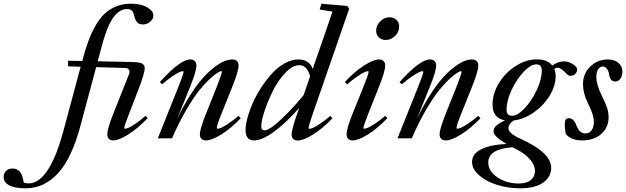

<svg xmlns="http://www.w3.org/2000/svg" viewBox="-299 -745 3373 1034"><path d="M311 11.2Q295.4 11.2 287.1 2.7Q278.8 -5.9 278.8 -21.5Q278.8 -50.8 310.1 -129.9L395 -343.8Q401.4 -357.9 396.5 -368.2Q391.6 -378.4 375.5 -378.9L218.8 -383.3L134.8 -69.8Q88.4 106 13.9 187.5Q-60.5 269 -161.1 269Q-220.2 269 -249.8 252.9Q-279.3 236.8 -279.3 209Q-279.3 188.5 -266.4 175.5Q-253.4 162.6 -231.4 162.6Q-206.5 162.6 -191.9 180.2Q-177.2 197.8 -170.9 238.3Q-158.2 242.7 -144.5 242.7Q-114.3 242.7 -86.4 220.9Q-58.6 199.2 -35.4 160.2Q-12.2 121.1 6.3 73.2Q24.9 25.4 40.5 -32.7L135.3 -385.7L67.4 -387.7L67.9 -418L143.6 -416.5L145 -420.9Q160.6 -479 176.5 -522.5Q192.4 -565.9 214.8 -605.7Q237.3 -645.5 263.9 -670.7Q290.5 -695.8 326.7 -710.4Q362.8 -725.1 406.7 -725.1Q458.5 -725.1 492.7 -706.1Q526.9 -687 526.9 -661.1Q526.9 -642.6 509.8 -627.9Q492.7 -613.3 470.2 -613.3Q448.7 -613.3 438.7 -626Q428.7 -638.7 424.3 -658.2Q419.9 -677.7 411.6 -687Q403.3 -696.3 384.3 -696.3Q367.7 -696.3 352.5 -688.5Q337.4 -680.7 325.9 -668.9Q314.5 -657.2 303.2 -638.4Q292 -619.6 284.4 -602.5Q276.9 -585.4 268.8 -561.8Q260.7 -538.1 256.1 -522Q251.5 -505.9 245.6 -483.4L227.1 -415L408.7 -411.1Q451.2 -410.6 465.8 -402.8Q480.5 -395 480.5 -377.9Q480.5 -352.5 448.7 -269L394.5 -127.9Q370.1 -66.9 370.1 -55.7Q370.1 -51.8 374 -51.8Q380.4 -51.8 392.1 -56.4Q403.8 -61 429.2 -77.9Q454.6 -94.7 484.9 -121.1L496.6 -108.9Q442.4 -52.7 391.6 -20.8Q340.8 11.2 311 11.2Z M550.8 0 664.1 -283.2Q689.5 -347.2 689.5 -357.9Q689.5 -361.8 685.5 -361.8Q679.7 -361.8 666.5 -356Q653.3 -350.1 627.9 -333Q602.5 -315.9 574.2 -291L561.5 -302.7Q671.4 -424.8 725.6 -424.8Q741.7 -424.8 750.2 -416Q758.8 -407.2 758.8 -391.6Q758.8 -361.8 728 -285.6L655.8 -106Q689.9 -177.2 726.3 -233.9Q762.7 -290.5 793.9 -325.4Q825.2 -360.4 856 -383.5Q886.7 -406.7 909.9 -415.8Q933.1 -424.8 953.1 -424.8Q968.8 -424.8 977.3 -416Q985.8 -407.2 985.8 -391.6Q985.8 -360.4 948.2 -268.1L892.1 -128.4Q868.7 -69.8 868.7 -55.7Q868.7 -51.8 872.6 -51.8Q878.9 -51.8 890.9 -56.4Q902.8 -61 928.7 -77.9Q954.6 -94.7 985.8 -121.1L997.6 -108.4Q944.3 -52.7 892.8 -20.8Q841.3 11.2 810.5 11.2Q794.9 11.2 786.1 2.7Q777.3 -5.9 777.3 -21.5Q777.3 -49.3 809.1 -129.4L868.7 -278.3Q896 -348.6 896 -357.9Q896 -361.8 892.1 -361.8Q887.7 -361.8 873.8 -354Q859.9 -346.2 832.8 -321.5Q805.7 -296.9 775.1 -259.5Q744.6 -222.2 704.6 -153.8Q664.6 -85.4 627.4 0Z M1068.8 11.2Q1023.4 11.2 1023.4 -44.9Q1023.4 -72.8 1034.2 -112.1Q1044.9 -151.4 1063.7 -193.4Q1082.5 -235.4 1109.9 -276.9Q1137.2 -318.4 1167.7 -351.3Q1198.2 -384.3 1235.1 -404.5Q1272 -424.8 1307.6 -424.8Q1366.2 -424.8 1385.3 -374L1491.7 -682.1L1422.4 -693.8L1432.1 -725.1L1571.8 -712.9L1581.5 -697.8L1383.8 -127.4Q1362.8 -66.9 1362.8 -55.2Q1362.8 -51.3 1366.7 -51.3Q1373 -51.3 1385 -55.9Q1397 -60.5 1422.9 -77.4Q1448.7 -94.2 1479.5 -120.6L1491.2 -107.9Q1438.5 -52.7 1386.7 -20.5Q1335 11.7 1304.7 11.7Q1271.5 11.7 1271.5 -22Q1271.5 -45.9 1300.3 -129.4L1312 -163.6Q1242.7 -84.5 1178 -36.6Q1113.3 11.2 1068.8 11.2ZM1107.9 -64Q1107.9 -43 1126.5 -43Q1151.9 -43 1216.1 -103.3Q1280.3 -163.6 1336.4 -233.4L1371.1 -334.5Q1354 -394 1313.5 -394Q1276.9 -394 1237.8 -353Q1198.7 -312 1171.1 -256.6Q1143.6 -201.2 1125.7 -147Q1107.9 -92.8 1107.9 -64Z M1777.8 -529.8Q1755.4 -529.8 1741 -544.2Q1726.6 -558.6 1726.6 -580.1Q1726.6 -608.4 1748.8 -630.1Q1771 -651.9 1798.3 -651.9Q1821.8 -651.9 1836.2 -637.9Q1850.6 -624 1850.6 -602.1Q1850.6 -573.7 1829.1 -551.8Q1807.6 -529.8 1777.8 -529.8ZM1600.1 11.2Q1584.5 11.2 1575.9 2.4Q1567.4 -6.3 1567.4 -22.5Q1567.4 -51.8 1598.6 -129.9L1660.6 -283.2Q1686 -346.2 1686 -357.9Q1686 -361.8 1682.1 -361.8Q1676.3 -361.8 1663.1 -356Q1649.9 -350.1 1624.5 -333Q1599.1 -315.9 1570.8 -291L1558.1 -302.7Q1607.9 -357.9 1660.4 -391.4Q1712.9 -424.8 1742.2 -424.8Q1758.3 -424.8 1766.8 -416Q1775.4 -407.2 1775.4 -391.6Q1775.4 -362.8 1745.1 -285.6L1682.6 -128.4Q1658.2 -65.4 1658.2 -55.7Q1658.2 -51.8 1662.1 -51.8Q1668.5 -51.8 1680.7 -56.4Q1692.9 -61 1718.8 -77.9Q1744.6 -94.7 1775.9 -121.1L1787.1 -108.4Q1734.4 -53.2 1682.6 -21Q1630.9 11.2 1600.1 11.2Z M1841.8 0 1955.1 -283.2Q1980.5 -347.2 1980.5 -357.9Q1980.5 -361.8 1976.6 -361.8Q1970.7 -361.8 1957.5 -356Q1944.3 -350.1 1918.9 -333Q1893.6 -315.9 1865.2 -291L1852.5 -302.7Q1962.4 -424.8 2016.6 -424.8Q2032.7 -424.8 2041.3 -416Q2049.8 -407.2 2049.8 -391.6Q2049.8 -361.8 2019 -285.6L1946.8 -106Q1981 -177.2 2017.3 -233.9Q2053.7 -290.5 2085 -325.4Q2116.2 -360.4 2147 -383.5Q2177.7 -406.7 2200.9 -415.8Q2224.1 -424.8 2244.1 -424.8Q2259.8 -424.8 2268.3 -416Q2276.9 -407.2 2276.9 -391.6Q2276.9 -360.4 2239.3 -268.1L2183.1 -128.4Q2159.7 -69.8 2159.7 -55.7Q2159.7 -51.8 2163.6 -51.8Q2169.9 -51.8 2181.9 -56.4Q2193.8 -61 2219.7 -77.9Q2245.6 -94.7 2276.9 -121.1L2288.6 -108.4Q2235.4 -52.7 2183.8 -20.8Q2132.3 11.2 2101.6 11.2Q2085.9 11.2 2077.1 2.7Q2068.4 -5.9 2068.4 -21.5Q2068.4 -49.3 2100.1 -129.4L2159.7 -278.3Q2187 -348.6 2187 -357.9Q2187 -361.8 2183.1 -361.8Q2178.7 -361.8 2164.8 -354Q2150.9 -346.2 2123.8 -321.5Q2096.7 -296.9 2066.2 -259.5Q2035.6 -222.2 1995.6 -153.8Q1955.6 -85.4 1918.5 0Z M2501 269Q2436 269 2376.7 250.2Q2317.4 231.4 2280.3 198.2Q2243.2 165 2243.2 126.5Q2243.2 83.5 2292.7 58.8Q2342.3 34.2 2428.7 30.3Q2358.9 -10.7 2358.9 -37.1Q2358.9 -54.2 2372.8 -67.4Q2386.7 -80.6 2419.9 -97.2Q2353.5 -108.4 2353.5 -181.6Q2353.5 -241.2 2388.4 -298.1Q2423.3 -355 2479 -390.1Q2534.7 -425.3 2592.3 -425.3Q2648.9 -425.3 2675.3 -392.1Q2707 -414.6 2738.3 -414.6Q2754.9 -414.6 2772.7 -406.5Q2790.5 -398.4 2801.3 -387.2Q2809.1 -379.4 2809.1 -371.6Q2809.1 -356.9 2799.1 -346.9Q2789.1 -336.9 2772 -336.9Q2762.2 -336.9 2753.9 -346.2Q2721.7 -380.4 2704.1 -380.4Q2695.3 -380.4 2686 -374Q2693.4 -355.5 2693.4 -335.4Q2693.4 -282.2 2660.4 -228.8Q2627.4 -175.3 2574.7 -138.9Q2522 -102.5 2466.8 -96.2Q2439 -76.2 2439 -54.7Q2439 -26.9 2503.4 2Q2669.4 76.7 2669.4 158.7Q2669.4 207 2626.7 238Q2584 269 2501 269ZM2460.4 -121.6Q2487.8 -121.6 2525.4 -160.9Q2563 -200.2 2590.8 -258.5Q2618.7 -316.9 2618.7 -365.2Q2618.7 -382.3 2611.3 -390.4Q2604 -398.4 2587.9 -398.4Q2560.1 -398.4 2522.5 -359.6Q2484.9 -320.8 2457 -262.5Q2429.2 -204.1 2429.2 -154.8Q2429.2 -137.2 2436.5 -129.4Q2443.8 -121.6 2460.4 -121.6ZM2330.6 129.4Q2330.6 177.2 2380.1 210.2Q2429.7 243.2 2493.2 243.2Q2537.1 243.2 2559.6 224.6Q2582 206.1 2582 175.8Q2582 144 2554.7 112.8Q2527.3 81.5 2480.5 58.1Q2473.6 54.7 2460.9 47.9Q2330.6 57.6 2330.6 129.4Z M2835.9 11.2Q2776.4 11.2 2748.5 -22.9Q2742.7 -43.9 2742.7 -81.1Q2742.7 -108.4 2764.6 -108.4Q2790.5 -108.4 2804.7 -70.8Q2821.8 -26.4 2851.6 -26.4Q2876.5 -26.4 2887.9 -44.7Q2899.4 -63 2899.4 -88.9Q2899.4 -124.5 2870.1 -183.1Q2840.8 -240.2 2840.8 -292.5Q2840.8 -350.1 2880.6 -387.5Q2920.4 -424.8 2974.6 -424.8Q3009.3 -424.8 3031.2 -406.5Q3053.2 -388.2 3053.2 -358.4Q3053.2 -338.4 3042.7 -322.3Q3032.2 -306.2 3014.2 -306.2Q2986.8 -306.2 2981.4 -343.3Q2978.5 -362.3 2969.5 -374.5Q2960.4 -386.7 2948.2 -386.7Q2930.7 -386.7 2921.6 -370.8Q2912.6 -355 2912.6 -330.6Q2912.6 -288.1 2942.9 -227.5Q2961.4 -190.4 2970 -165.5Q2978.5 -140.6 2978.5 -112.3Q2978.5 -58.6 2939 -23.7Q2899.4 11.2 2835.9 11.2Z"/></svg>

Font: Elstob 18pt Medium
Style: Italic
Weight: 500
Italic angle: -20°
Designer: Peter S. Baker
Version: Version 1.015